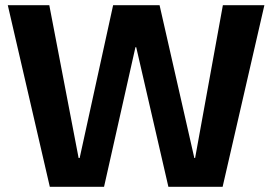

<svg xmlns="http://www.w3.org/2000/svg" viewBox="-20 -720 1049 740"><path d="M172 0 10 -700H170L283 -111H287L416 -700H595L729 -111H732L839 -700H999L838 0H629L505 -538H502L381 0Z"/></svg>

Font: DM Sans 9pt 36pt Black
Style: Regular
Weight: 900
Version: Version 4.004;gftools[0.9.30]